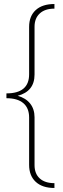

<svg xmlns="http://www.w3.org/2000/svg" viewBox="-20 -762 316 956"><path d="M251 174Q191 174 158 143.5Q125 113 125 59V-177Q125 -224 96 -248.5Q67 -273 12 -273V-297Q125 -297 125 -392V-628Q125 -682 158 -712Q191 -742 251 -742V-719Q204 -719 178 -695Q152 -671 152 -629V-391Q152 -307 68 -285Q108 -274 130 -246.5Q152 -219 152 -178V60Q152 103 178 126.5Q204 150 251 150Z"/></svg>

Font: Elaine Sans ExtraLight
Style: Regular
Weight: 275
Designer: Wei Huang
Foundry: Wei Huang
Version: Version 2.001;December 24, 2019;FontCreator 12.0.0.2547 64-b